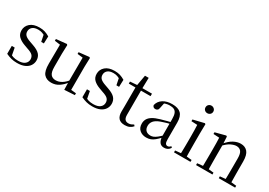

<svg xmlns="http://www.w3.org/2000/svg" viewBox="13 -1622 3491 2490"><g transform="rotate(30 1758.0 -377.0)"><path d="M221.4 14.6Q172.9 14.6 134 4.5Q95.1 -5.6 54.2 -25.1L54.3 -143.7H97.8L121.5 -18.1L84.9 -20.3V-56.3Q113.4 -37.5 144.2 -27.4Q174.9 -17.3 218.7 -17.3Q285.2 -17.3 318.8 -44.1Q352.5 -70.9 352.5 -113.5Q352.5 -150.2 329.8 -173.6Q307.2 -197 245.6 -216.4L193.9 -235.4Q133.2 -257 97.6 -291.4Q62 -325.9 62 -382Q62 -445.2 110.4 -487.9Q158.8 -530.6 249.1 -530.6Q294.4 -530.6 329.5 -519.9Q364.7 -509.2 402.4 -486.4L398.6 -379.4H358.9L335.1 -495.5L366.5 -490.1V-457.8Q335.7 -479.4 307.9 -488.7Q280.2 -498.1 249.1 -498.1Q192.1 -498.1 162.9 -473.1Q133.7 -448 133.7 -408.5Q133.7 -372 157.7 -349.5Q181.6 -327 236.5 -308.4L286.8 -290.4Q362.6 -264 394.7 -228.1Q426.7 -192.1 426.7 -139.6Q426.7 -96.6 403.5 -61.4Q380.3 -26.2 334.9 -5.8Q289.5 14.6 221.4 14.6Z M732.9 14.6Q661.8 14.6 623.1 -29.8Q584.3 -74.2 585.3 -185.8L587.5 -483.7L609.7 -466.6L505.1 -481V-507.3L661.5 -523L672.2 -511.5L667.8 -380.4V-185.1Q667.8 -105.3 693.6 -73.3Q719.4 -41.4 768.3 -41.4Q814.8 -41.4 858.1 -68.1Q901.4 -94.9 936.9 -141.8L960.1 -103H933.7Q895.1 -51 845.2 -18.2Q795.3 14.6 732.9 14.6ZM928.4 9.3 924.8 -114.1V-115.5L926.4 -471.2L845.2 -480.3V-506.2L1000.2 -523L1010.4 -511.5L1006.4 -380.4V-35L1082.3 -27.4V0.2Z M1347.4 14.6Q1298.9 14.6 1260 4.5Q1221.1 -5.6 1180.2 -25.1L1180.3 -143.7H1223.8L1247.5 -18.1L1210.9 -20.3V-56.3Q1239.4 -37.5 1270.2 -27.4Q1300.9 -17.3 1344.7 -17.3Q1411.2 -17.3 1444.8 -44.1Q1478.5 -70.9 1478.5 -113.5Q1478.5 -150.2 1455.8 -173.6Q1433.2 -197 1371.6 -216.4L1319.9 -235.4Q1259.2 -257 1223.6 -291.4Q1188 -325.9 1188 -382Q1188 -445.2 1236.4 -487.9Q1284.8 -530.6 1375.1 -530.6Q1420.4 -530.6 1455.5 -519.9Q1490.7 -509.2 1528.4 -486.4L1524.6 -379.4H1484.9L1461.1 -495.5L1492.5 -490.1V-457.8Q1461.7 -479.4 1433.9 -488.7Q1406.2 -498.1 1375.1 -498.1Q1318.1 -498.1 1288.9 -473.1Q1259.7 -448 1259.7 -408.5Q1259.7 -372 1283.7 -349.5Q1307.6 -327 1362.5 -308.4L1412.8 -290.4Q1488.6 -264 1520.7 -228.1Q1552.7 -192.1 1552.7 -139.6Q1552.7 -96.6 1529.5 -61.4Q1506.3 -26.2 1460.9 -5.8Q1415.5 14.6 1347.4 14.6Z M1753.9 -478.9V-516H1938.7V-478.9ZM1834.8 14.6Q1772.2 14.6 1742.1 -18Q1712 -50.7 1712 -117.7Q1712 -142.1 1712.5 -161.1Q1713 -180.1 1713 -207.1V-478.9H1613V-509.4L1733.6 -518.8L1714 -504.4L1743.7 -672.5H1799.3L1795.2 -500.6V-489V-117.5Q1795.2 -71.2 1812.7 -50.3Q1830.2 -29.5 1863.3 -29.5Q1885.5 -29.5 1902.5 -35.9Q1919.4 -42.3 1939.4 -54.4L1953.9 -36.8Q1933.4 -11.8 1904 1.4Q1874.6 14.6 1834.8 14.6Z M2155.7 14.6Q2096.5 14.6 2057.1 -19.1Q2017.6 -52.8 2017.6 -115.1Q2017.6 -153.9 2034.8 -184.3Q2051.9 -214.6 2091.4 -239Q2130.9 -263.5 2196.9 -282.3Q2238.8 -294.9 2284.8 -306.7Q2330.8 -318.5 2370.8 -327.7V-303.3Q2330.8 -293.3 2289.7 -281.5Q2248.6 -269.7 2214.6 -257Q2151.3 -233.6 2124.6 -201.7Q2097.9 -169.7 2097.9 -128.2Q2097.9 -81.6 2123.5 -58Q2149.2 -34.4 2191.1 -34.4Q2213.6 -34.4 2235.6 -43.3Q2257.6 -52.2 2285.7 -74.2Q2313.7 -96.3 2351.8 -134.4L2360.5 -87.1H2336.9Q2305.7 -53.7 2278.5 -31.1Q2251.2 -8.4 2222.1 3.1Q2193 14.6 2155.7 14.6ZM2422.8 13.6Q2378.1 13.6 2355.8 -16.6Q2333.5 -46.7 2330.2 -99.7V-103.3V-359Q2330.2 -415 2318.1 -445.3Q2305.9 -475.6 2280.7 -487.6Q2255.6 -499.6 2216 -499.6Q2187.3 -499.6 2158.1 -491.4Q2128.9 -483.2 2095.7 -464.7L2139.2 -491.9L2122.8 -412.7Q2119.2 -386 2106.7 -375.2Q2094.1 -364.3 2075.4 -364.3Q2039.2 -364.3 2031.5 -399.7Q2046.4 -461 2100.1 -495.8Q2153.8 -530.6 2238.2 -530.6Q2325.5 -530.6 2367.8 -489.2Q2410 -447.8 2410 -354.6V-107.7Q2410 -60.8 2421.1 -44.2Q2432.1 -27.5 2452.4 -27.5Q2465 -27.5 2475 -33.2Q2485 -38.8 2497.4 -52.1L2513.1 -36.7Q2497.2 -10.7 2474.6 1.4Q2452 13.6 2422.8 13.6Z M2566.3 0V-27.8L2676.1 -38.6H2707.5L2813.3 -27.8V0ZM2649.3 0Q2650.3 -24.4 2651.2 -65.3Q2652.1 -106.3 2652.6 -150.7Q2653.1 -195.1 2653.1 -228.5V-288.8Q2653.1 -339.6 2652.2 -380.6Q2651.3 -421.6 2649.3 -458.9L2560.3 -463V-488.6L2724.7 -528L2736.9 -519.8L2734.5 -380.2V-228.5Q2734.5 -195.1 2735 -150.7Q2735.5 -106.3 2736.1 -65.3Q2736.7 -24.4 2737.7 0ZM2685.8 -655Q2661.9 -655 2645.1 -670.5Q2628.3 -686 2628.3 -711.1Q2628.3 -735.9 2645.1 -751.8Q2661.9 -767.7 2685.8 -767.7Q2709.2 -767.7 2726.7 -751.8Q2744.2 -735.9 2744.2 -711.1Q2744.2 -686 2726.7 -670.5Q2709.2 -655 2685.8 -655Z M2896.7 0V-27.8L3005.4 -38.6H3037.8L3141.7 -27.8V0ZM2978.9 0Q2980.1 -24.4 2980.6 -65.3Q2981.1 -106.3 2981.6 -150.7Q2982.1 -195.1 2982.1 -228.5V-289.4Q2982.1 -340.8 2981.5 -380.8Q2980.9 -420.7 2978.9 -457.5L2890.8 -462.4V-487.9L3044.9 -528L3057.9 -519.8L3064.3 -403.1V-401.7V-228.5Q3064.3 -195.1 3064.8 -150.7Q3065.3 -106.3 3065.8 -65.3Q3066.3 -24.4 3067.3 0ZM3236.8 0V-27.8L3344.3 -38.6H3377.3L3481.8 -27.8V0ZM3318.5 0Q3319.5 -24.4 3320 -64.8Q3320.5 -105.3 3321 -149.7Q3321.5 -194.1 3321.5 -228.5V-344.3Q3321.5 -418.1 3297.4 -447.5Q3273.3 -476.9 3229.6 -476.9Q3195.9 -476.9 3148.8 -454.8Q3101.6 -432.7 3047.2 -372.4L3038.7 -406H3048.8Q3103.4 -472.9 3157.1 -501.7Q3210.9 -530.6 3263.5 -530.6Q3329 -530.6 3366 -487.1Q3403 -443.5 3403 -342.4V-228.5Q3403 -194.1 3403.5 -149.7Q3404 -105.3 3404.6 -64.8Q3405.2 -24.4 3406.2 0Z"/></g></svg>

Font: Noto Serif SC ExtraLight
Style: Regular
Weight: 200
Designer: Ryoko NISHIZUKA 西塚涼子 (kana & ideographs); Frank Grießhammer (Latin, Greek & Cyrillic); Wenlong ZHANG 张文龙 (bopomofo); San
Foundry: Adobe
Version: Version 2.002-H1;hotconv 1.1.0;makeotfexe 2.6.0